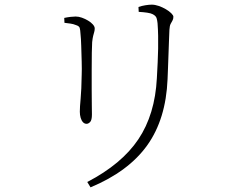

<svg xmlns="http://www.w3.org/2000/svg" viewBox="-20 -754 1040 825"><path d="M369 51 355 28Q503 -49 574.5 -155.5Q646 -262 654 -418Q656 -454 657.5 -485.5Q659 -517 659.5 -545Q660 -573 659.5 -600Q659 -627 657 -654Q656 -665 653 -675.5Q650 -686 636 -693Q629 -697 612.5 -699.5Q596 -702 576 -703L575 -724Q589 -729 605 -731.5Q621 -734 632 -734Q646 -734 662 -728.5Q678 -723 692.5 -714.5Q707 -706 716 -697Q725 -688 725 -682Q725 -672 721 -665.5Q717 -659 713 -651Q709 -643 708 -626Q707 -604 706 -576.5Q705 -549 704 -520.5Q703 -492 702 -464.5Q701 -437 700 -414Q693 -242 612.5 -129.5Q532 -17 369 51ZM257 -656 256 -677Q270 -680 283 -681.5Q296 -683 305 -683Q318 -683 332 -678Q346 -673 358.5 -665.5Q371 -658 379 -649Q387 -640 387 -632Q387 -624 385 -617Q383 -610 380.5 -600.5Q378 -591 376 -573Q375 -560 374.5 -527.5Q374 -495 374 -453.5Q374 -412 374 -371.5Q374 -331 374.5 -301Q375 -271 375 -262Q375 -238 367.5 -230Q360 -222 352 -222Q343 -222 336.5 -229Q330 -236 326.5 -248Q323 -260 323 -274Q323 -294 326.5 -330.5Q330 -367 331 -432Q332 -455 331 -489.5Q330 -524 329 -557Q328 -590 326 -607Q325 -626 322.5 -634Q320 -642 307 -646Q295 -651 283.5 -652.5Q272 -654 257 -656Z"/></svg>

Font: Noto Serif KR
Style: Regular
Weight: 200
Designer: Ryoko NISHIZUKA 西塚涼子 (kana & ideographs); Frank Grießhammer (Latin, Greek & Cyrillic); Wenlong ZHANG 张文龙 (bopomofo); San
Foundry: Adobe
Version: Version 2.001;hotconv 1.1.0;makeotfexe 2.6.0